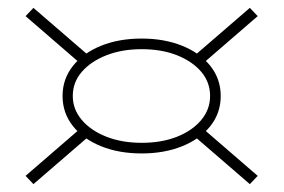

<svg xmlns="http://www.w3.org/2000/svg" viewBox="-20 -494 722 488"><path d="M340 -104Q282 -104 236.5 -122.5Q191 -141 165 -174Q139 -207 139 -250Q139 -293 165 -326Q191 -359 236.5 -377.5Q282 -396 340 -396Q398 -396 443.5 -377.5Q489 -359 515 -326Q541 -293 541 -250Q541 -207 515 -174Q489 -141 443.5 -122.5Q398 -104 340 -104ZM340 -131Q391 -131 430 -146.5Q469 -162 491.5 -189Q514 -216 514 -250Q514 -285 491.5 -311.5Q469 -338 430 -353.5Q391 -369 340 -369Q290 -369 250.5 -353.5Q211 -338 188 -311.5Q165 -285 165 -250Q165 -216 188 -189Q211 -162 250.5 -146.5Q290 -131 340 -131ZM185 -332 45 -453 65 -474 204 -354ZM495 -332 476 -354 615 -474 635 -453ZM185 -168 204 -146 65 -26 45 -47ZM495 -168 635 -47 615 -26 476 -146Z"/></svg>

Font: Kalnia SemiExpanded SemiBold
Style: Regular
Weight: 600
Width: 6
Designer: Frida Medrano
Foundry: Frida Medrano
Version: Version 1.105